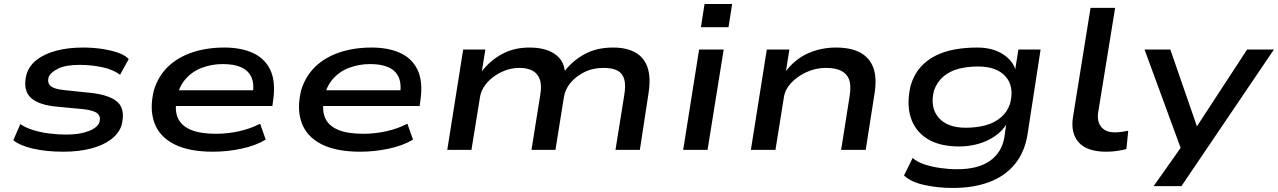

<svg xmlns="http://www.w3.org/2000/svg" viewBox="-20 -744 6343 953"><path d="M295 9Q210 9 144.5 -6Q79 -21 46 -48L81 -128Q107 -110 144 -98.5Q181 -87 224 -81.5Q267 -76 308 -76Q376 -76 420.5 -93.5Q465 -111 474 -139Q481 -165 464 -180.5Q447 -196 395 -202L248 -216Q160 -227 127 -265Q94 -303 111 -373Q124 -417 161.5 -446.5Q199 -476 258 -492Q317 -508 392 -508Q443 -508 488 -501Q533 -494 567 -482Q601 -470 619 -451L576 -373Q541 -399 487 -410.5Q433 -422 376 -422Q305 -422 267.5 -403Q230 -384 221 -360Q214 -333 231 -317.5Q248 -302 297 -297L440 -282Q531 -270 566.5 -234.5Q602 -199 584 -124Q571 -82 531 -52Q491 -22 430.5 -6.5Q370 9 295 9Z M1037 9Q918 9 845 -28Q772 -65 746.5 -134Q721 -203 744 -297Q766 -367 814.5 -413.5Q863 -460 934.5 -484Q1006 -508 1094 -508Q1176 -508 1234.5 -481.5Q1293 -455 1320.5 -399.5Q1348 -344 1337 -255L1332 -218H826L838 -296H1262L1234 -272Q1243 -328 1227.5 -361.5Q1212 -395 1176 -410.5Q1140 -426 1087 -426Q1031 -426 982 -407.5Q933 -389 900 -350.5Q867 -312 857 -254V-253Q846 -195 863.5 -157Q881 -119 927.5 -99.5Q974 -80 1052 -80Q1110 -80 1166.5 -92.5Q1223 -105 1271 -130L1299 -51Q1249 -21 1178.5 -6Q1108 9 1037 9Z M1768 9Q1649 9 1576 -28Q1503 -65 1477.5 -134Q1452 -203 1475 -297Q1497 -367 1545.5 -413.5Q1594 -460 1665.5 -484Q1737 -508 1825 -508Q1907 -508 1965.5 -481.5Q2024 -455 2051.5 -399.5Q2079 -344 2068 -255L2063 -218H1557L1569 -296H1993L1965 -272Q1974 -328 1958.5 -361.5Q1943 -395 1907 -410.5Q1871 -426 1818 -426Q1762 -426 1713 -407.5Q1664 -389 1631 -350.5Q1598 -312 1588 -254V-253Q1577 -195 1594.5 -157Q1612 -119 1658.5 -99.5Q1705 -80 1783 -80Q1841 -80 1897.5 -92.5Q1954 -105 2002 -130L2030 -51Q1980 -21 1909.5 -6Q1839 9 1768 9Z M2200 0 2279 -498H2389L2372 -391V-390Q2411 -442 2470.5 -475Q2530 -508 2608 -508Q2685 -508 2730.5 -478Q2776 -448 2782 -398L2785 -394Q2825 -445 2884 -476.5Q2943 -508 3023 -508Q3091 -508 3134.5 -483Q3178 -458 3194.5 -408Q3211 -358 3199 -281L3156 0H3035L3078 -269Q3087 -321 3078.5 -350.5Q3070 -380 3045 -393.5Q3020 -407 2976 -407Q2922 -407 2879.5 -385.5Q2837 -364 2811 -332Q2785 -300 2779 -262L2737 0H2618L2661 -269Q2670 -320 2659.5 -349.5Q2649 -379 2623.5 -393Q2598 -407 2559 -407Q2520 -407 2485.5 -393.5Q2451 -380 2424.5 -359Q2398 -338 2382.5 -313.5Q2367 -289 2363 -265L2320 0Z M3459 -609 3477 -724H3614L3596 -609ZM3371 0 3450 -498H3572L3492 0Z M3707 0 3786 -498H3898L3881 -390H3880Q3927 -451 3991 -479.5Q4055 -508 4129 -508Q4204 -508 4250.5 -482.5Q4297 -457 4315 -407Q4333 -357 4321 -281L4277 0H4155L4198 -272Q4205 -321 4194.5 -349.5Q4184 -378 4155.5 -392.5Q4127 -407 4079 -407Q4028 -407 3982 -385.5Q3936 -364 3906.5 -332Q3877 -300 3871 -262L3829 0Z M4709 189Q4637 189 4569.5 174.5Q4502 160 4467 127L4510 40Q4534 61 4570 72.5Q4606 84 4647.5 90Q4689 96 4730 96Q4835 96 4893.5 54.5Q4952 13 4965 -61L4975 -132L4979 -133Q4957 -95 4919.5 -69Q4882 -43 4836 -30Q4790 -17 4741 -17Q4643 -17 4582 -55.5Q4521 -94 4500 -162.5Q4479 -231 4500 -319Q4516 -373 4547.5 -409Q4579 -445 4622.5 -467Q4666 -489 4718.5 -498.5Q4771 -508 4829 -508Q4907 -508 4958 -475Q5009 -442 5021 -394L5018 -393L5035 -498H5145L5080 -76Q5066 11 5017.5 70.5Q4969 130 4890.5 159.5Q4812 189 4709 189ZM4774 -110Q4825 -110 4869.5 -121.5Q4914 -133 4947 -160.5Q4980 -188 4994 -231Q5015 -314 4971.5 -364Q4928 -414 4834 -414Q4782 -414 4738 -402.5Q4694 -391 4662.5 -364Q4631 -337 4616 -295Q4595 -212 4638 -161Q4681 -110 4774 -110Z M5471 9Q5376 9 5334.5 -37Q5293 -83 5306 -164L5393 -705H5515L5430 -181Q5427 -154 5435 -133Q5443 -112 5462.5 -99.5Q5482 -87 5513 -87Q5529 -87 5547.5 -89.5Q5566 -92 5580 -95L5571 -4Q5545 2 5522 5.5Q5499 9 5471 9Z M5706 180 5850 -24 5857 36 5661 -498H5789L5921 -117L6170 -498H6303L5844 180Z"/></svg>

Font: Nunito Sans 7pt Expanded SemiBold
Style: Italic
Weight: 600
Width: 7
Italic angle: -9°
Designer: Vernon Adams
Foundry: Vernon Adams
Version: Version 3.101;gftools[0.9.27]